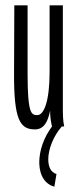

<svg xmlns="http://www.w3.org/2000/svg" viewBox="-20 -477 290 724"><path d="M112 11C146 11 161 -19 169 -60C169 -37 171 -23 176 0C145 42 128 90 128 137C129 188 152 218 185 227L193 179C171 173 162 151 162 123C162 87 181 36 213 0H222C217 -24 217 -47 217 -71V-457H167V-205C167 -96 146 -43 121 -43C98 -43 84 -47 84 -202V-457H34L33 -202C32 -24 56 11 112 11Z"/></svg>

Font: Inconsolata UltraCondensed Thin
Style: Regular
Weight: 100
Width: 1
Monospace: yes
Designer: Raph Levien, Cyreal, Brenton Simpson
Foundry: Raph Levien, Cyreal, Google
Version: Version 3.100